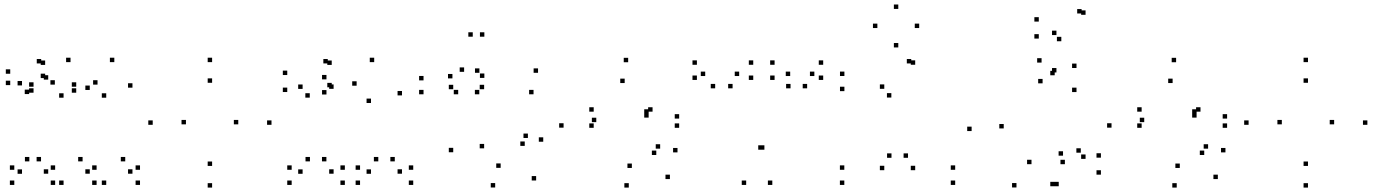

<svg xmlns="http://www.w3.org/2000/svg" viewBox="-20 -827 6240 869"><path d="M417.2 10V-10H397.2V10ZM417.2 -58.5V-78.5H397.2V-58.5ZM353.8 -96.6V-116.6H333.8V-96.6ZM386.3 -40.8V-60.8H366.3V-40.8ZM386.3 -419.8V-439.8H366.3V-419.8ZM299.2 -545.8V-565.8H279.2V-545.8ZM131.8 -434.5V-454.5H111.8V-434.5ZM131.8 -407.4V-427.4H111.8V-407.4ZM228.2 -444V-464H208.2V-444ZM267.7 -384.8V-404.8H247.7V-384.8ZM267.7 10V-10H247.7V10ZM613.7 10V-10H593.7V10ZM613.7 -58.5V-78.5H593.7V-58.5ZM546.8 -96.6V-116.6H526.8V-96.6ZM579.5 -40.8V-60.8H559.5V-40.8ZM579.5 -430.2V-450.2H559.5V-430.2ZM497.4 -545.8V-565.8H477.4V-545.8ZM325 -434.5V-454.5H305V-434.5ZM325 -407.4V-427.4H305V-407.4ZM421.4 -444V-464H401.4V-444ZM460.8 -384.8V-404.8H440.8V-384.8ZM460.8 10V-10H440.8V10ZM229.6 10V-10H209.6V10ZM229.6 -58.5V-78.5H209.6V-58.5ZM165.7 -96.6V-116.6H145.7V-96.6ZM198.2 -40.8V-60.8H178.2V-40.8ZM198.2 -466.6V-486.6H178.2V-466.6ZM184.3 -473.6V-493.6H164.3V-473.6ZM184.3 -533.2V-553.2H164.3V-533.2ZM166.4 -539.9V-559.9H146.4V-539.9ZM26.3 -493.2V-513.2H6.3V-493.2ZM26.3 -441.8V-461.8H6.3V-441.8ZM112 -401.3V-421.3H92V-401.3ZM79.6 -440.4V-460.4H59.6V-440.4ZM79.6 -40.4V-60.4H59.6V-40.4ZM112.8 -96.6V-116.6H92.8V-96.6ZM44.7 -58.5V-78.5H24.7V-58.5ZM44.7 10V-10H24.7V10Z M1208.8 -262.1V-282.1H1188.8V-262.1ZM940 -545.8V-565.8H920V-545.8ZM671.2 -262.1V-282.1H651.2V-262.1ZM940 22V2H920V22ZM821.6 -264.2V-284.2H801.6V-264.2ZM940 -452.3V-472.3H920V-452.3ZM1058.4 -264.2V-284.2H1038.4V-264.2ZM940 -76V-96H920V-76Z M1850.3 10V-10H1830.3V10ZM1850.3 -58.5V-78.5H1830.3V-58.5ZM1766.8 -96.6V-116.6H1746.8V-96.6ZM1799.4 -40.8V-60.8H1779.4V-40.8ZM1799.4 -395.2V-415.2H1779.4V-395.2ZM1673.6 -545.8V-565.8H1653.6V-545.8ZM1457.6 -467.8V-487.8H1437.6V-467.8ZM1457.6 -399.3V-419.3H1437.6V-399.3ZM1594.1 -439.1V-459.1H1574.1V-439.1ZM1659.1 -360.8V-380.8H1639.1V-360.8ZM1659.1 -40.4V-60.4H1639.1V-40.4ZM1692.2 -96.6V-116.6H1672.2V-96.6ZM1609.6 -58.5V-78.5H1589.6V-58.5ZM1609.6 10V-10H1589.6V10ZM1540.8 10V-10H1520.8V10ZM1540.8 -58.5V-78.5H1520.8V-58.5ZM1457.3 -96.6V-116.6H1437.3V-96.6ZM1489.9 -40.8V-60.8H1469.9V-40.8ZM1489.9 -424.9V-444.9H1469.9V-424.9ZM1481.4 -431.9V-451.9H1461.4V-431.9ZM1481.4 -533.2V-553.2H1461.4V-533.2ZM1463.5 -539.9V-559.9H1443.5V-539.9ZM1280.1 -487.4V-507.4H1260.1V-487.4ZM1280.1 -410.5V-430.5H1260.1V-410.5ZM1382 -385.1V-405.1H1362V-385.1ZM1349.6 -424.6V-444.6H1329.6V-424.6ZM1349.6 -40.4V-60.4H1329.6V-40.4ZM1382.8 -96.6V-116.6H1362.8V-96.6ZM1300.1 -58.5V-78.5H1280.1V-58.5ZM1300.1 10V-10H1280.1V10Z M2406.6 -10.1V-30.1H2386.6V-10.1ZM2438.7 -185.5V-205.5H2418.7V-185.5ZM2369.3 -202.5V-222.5H2349.3V-202.5ZM2355 -166.7V-186.7H2335V-166.7ZM2246 -67.3V-87.3H2226V-67.3ZM2171.2 -155.6V-175.6H2151.2V-155.6ZM2171.2 -423.2V-443.2H2151.2V-423.2ZM2149.3 -400.2V-420.2H2129.3V-400.2ZM2394.8 -400.2V-420.2H2374.8V-400.2ZM2415.2 -497.5V-517.5H2395.2V-497.5ZM2149.8 -497.5V-517.5H2129.8V-497.5ZM2172.2 -474.4V-494.4H2152.2V-474.4ZM2172.2 -660.9V-680.9H2152.2V-660.9ZM2119.7 -660.9V-680.9H2099.7V-660.9ZM2027.7 -472.2V-492.2H2007.7V-472.2ZM2080.6 -501.9V-521.9H2060.6V-501.9ZM1896.9 -463.2V-483.2H1876.9V-463.2ZM1896.9 -400.2V-420.2H1876.9V-400.2ZM2053.8 -400.2V-420.2H2033.8V-400.2ZM2031.3 -423.2V-443.2H2011.3V-423.2ZM2031.3 -137.9V-157.9H2011.3V-137.9ZM2221.2 21.6V1.6H2201.2V21.6Z M3012 -16.5V-36.5H2992V-16.5ZM3046.4 -137.3V-157.3H3026.4V-137.3ZM2967.9 -154.2V-174.2H2947.9V-154.2ZM2950.4 -125.5V-145.5H2930.4V-125.5ZM2839.8 -66.8V-86.8H2819.8V-66.8ZM2678.8 -274.2V-294.2H2658.8V-274.2ZM2807.3 -451.1V-471.1H2787.3V-451.1ZM2915.8 -312.4V-332.4H2895.8V-312.4ZM2915.8 -294.7V-314.7H2895.8V-294.7ZM2933.5 -321.6V-341.6H2913.5V-321.6ZM2667.1 -321.6V-341.6H2647.1V-321.6ZM2667.1 -248.5V-268.5H2647.1V-248.5ZM3053.9 -248.5V-268.5H3033.9V-248.5ZM3053.9 -290.3V-310.3H3033.9V-290.3ZM2823.1 -545.3V-565.3H2803.1V-545.3ZM2530.8 -249.2V-269.2H2510.8V-249.2ZM2825.9 22V2H2805.9V22Z M3475.5 10V-10H3455.5V10ZM3665.8 -482.9V-502.9H3645.8V-482.9ZM3633.1 -427.2V-447.2H3613.1V-427.2ZM3705.8 -465.2V-485.2H3685.8V-465.2ZM3705.8 -533.8V-553.8H3685.8V-533.8ZM3485.8 -533.8V-553.8H3465.8V-533.8ZM3485.8 -465.2V-485.2H3465.8V-465.2ZM3558 -427.2V-447.2H3538V-427.2ZM3556.4 -482.9V-502.9H3536.4V-482.9ZM3439.7 -149.4V-169.4H3419.7V-149.4ZM3431.8 -149.4V-169.4H3411.8V-149.4ZM3325.5 -482.9V-502.9H3305.5V-482.9ZM3295.7 -427.2V-447.2H3275.7V-427.2ZM3389.2 -465.2V-485.2H3369.2V-465.2ZM3389.2 -533.8V-553.8H3369.2V-533.8ZM3134.2 -533.8V-553.8H3114.2V-533.8ZM3134.2 -465.2V-485.2H3114.2V-465.2ZM3216.9 -427.2V-447.2H3196.9V-427.2ZM3171.8 -482.9V-502.9H3151.8V-482.9ZM3357.2 10V-10H3337.2V10Z M4303.2 10V-10H4283.2V10ZM4303.2 -58.5V-78.5H4283.2V-58.5ZM4089.7 -112.8V-132.8H4069.7V-112.8ZM4122.2 -56.7V-76.7H4102.2V-56.7ZM4122.2 -533.9V-553.9H4102.2V-533.9ZM4104.3 -539.9V-559.9H4084.3V-539.9ZM3801.8 -483V-503H3781.8V-483ZM3801.8 -414.5V-434.5H3781.8V-414.5ZM4014.3 -385.5V-405.5H3994.3V-385.5ZM3982.3 -425V-445H3962.3V-425ZM3982.3 -56.7V-76.7H3962.3V-56.7ZM4014.9 -112.8V-132.8H3994.9V-112.8ZM3801.4 -58.5V-78.5H3781.4V-58.5ZM3801.4 10V-10H3781.4V10ZM4140.3 -700.1V-720.1H4120.3V-700.1ZM4045.7 -786.6V-806.6H4025.7V-786.6ZM3951 -700.1V-720.1H3931V-700.1ZM4045.7 -612.3V-632.3H4025.7V-612.3Z M4771.9 16V-4H4751.9V16ZM4962.8 -36.5V-56.5H4942.8V-36.5ZM4962.8 -113.4V-133.4H4942.8V-113.4ZM4871.7 -135.9V-155.9H4851.7V-135.9ZM4893.3 -107.9V-127.9H4873.3V-107.9ZM4893.3 -760V-780H4873.3V-760ZM4875.4 -766V-786H4855.4V-766ZM4681.6 -729.3V-749.3H4661.6V-729.3ZM4681.6 -652.4V-672.4H4661.6V-652.4ZM4783.6 -640.3V-660.3H4763.6V-640.3ZM4761.5 -668.3V-688.3H4741.5V-668.3ZM4761.5 -499.1V-519.1H4741.5V-499.1ZM4753.6 -486.3V-506.3H4733.6V-486.3ZM4753.6 16V-4H4733.6V16ZM4377.6 -233.8V-253.8H4357.6V-233.8ZM4580.6 21.5V1.5H4560.6V21.5ZM4799.7 -83.8V-103.8H4779.7V-83.8ZM4791.3 -122.4V-142.4H4771.3V-122.4ZM4648.6 -83.9V-103.9H4628.6V-83.9ZM4522.9 -245.7V-265.7H4502.9V-245.7ZM4698.8 -449.8V-469.8H4678.8V-449.8ZM4852.3 -410.3V-430.3H4832.3V-410.3ZM4852.3 -519.2V-539.2H4832.3V-519.2ZM4694.2 -543.7V-563.7H4674.2V-543.7Z M5492 -16.5V-36.5H5472V-16.5ZM5526.4 -137.3V-157.3H5506.4V-137.3ZM5447.9 -154.2V-174.2H5427.9V-154.2ZM5430.4 -125.5V-145.5H5410.4V-125.5ZM5319.8 -66.8V-86.8H5299.8V-66.8ZM5158.8 -274.2V-294.2H5138.8V-274.2ZM5287.3 -451.1V-471.1H5267.3V-451.1ZM5395.8 -312.4V-332.4H5375.8V-312.4ZM5395.8 -294.7V-314.7H5375.8V-294.7ZM5413.5 -321.6V-341.6H5393.5V-321.6ZM5147.1 -321.6V-341.6H5127.1V-321.6ZM5147.1 -248.5V-268.5H5127.1V-248.5ZM5533.9 -248.5V-268.5H5513.9V-248.5ZM5533.9 -290.3V-310.3H5513.9V-290.3ZM5303.1 -545.3V-565.3H5283.1V-545.3ZM5010.8 -249.2V-269.2H4990.8V-249.2ZM5305.9 22V2H5285.9V22Z M6168.8 -262.1V-282.1H6148.8V-262.1ZM5900 -545.8V-565.8H5880V-545.8ZM5631.2 -262.1V-282.1H5611.2V-262.1ZM5900 22V2H5880V22ZM5781.6 -264.2V-284.2H5761.6V-264.2ZM5900 -452.3V-472.3H5880V-452.3ZM6018.4 -264.2V-284.2H5998.4V-264.2ZM5900 -76V-96H5880V-76Z"/></svg>

Font: Monaspace Xenon Dots Var
Style: Regular
Weight: 400
Designer: Riley Cran and the Lettermatic Team
Version: Version 1.100 (Monaspace Xenon Dots)